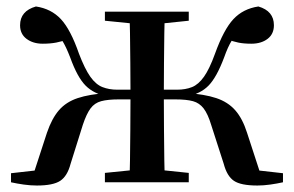

<svg xmlns="http://www.w3.org/2000/svg" viewBox="-20 -563 908 593"><path d="M14 0V-28L156 -44L79 -12L125 -153Q140 -197 162 -222.5Q184 -248 220 -260Q256 -272 313 -276L310 -266Q270 -273 244.5 -298.5Q219 -324 197 -385Q184 -419 172 -438Q160 -457 139 -480L190 -442Q172 -435 153.5 -431.5Q135 -428 112 -428Q82 -428 62 -443Q42 -458 42 -485Q42 -529 91 -543Q138 -536 168 -504Q198 -472 224 -397Q242 -350 259 -326Q276 -302 296.5 -294Q317 -286 342 -286H434V-256H346Q313 -256 292.5 -250.5Q272 -245 259.5 -228Q247 -211 236 -178L198 -57Q188 -19 166 -4.5Q144 10 94 10Q74 10 53 7Q32 4 14 0ZM854 0Q836 4 815 7Q794 10 775 10Q724 10 702.5 -4.5Q681 -19 671 -57L632 -178Q622 -211 609 -228Q596 -245 576 -250.5Q556 -256 522 -256H434V-286H527Q553 -286 573 -294Q593 -302 610 -326Q627 -350 644 -397Q671 -472 701 -504Q731 -536 778 -543Q826 -529 826 -485Q826 -458 806.5 -443Q787 -428 756 -428Q733 -428 716 -431.5Q699 -435 681 -442L729 -480Q708 -457 696 -438Q684 -419 672 -385Q649 -324 624 -298.5Q599 -273 558 -266L555 -276Q612 -272 648 -260Q684 -248 706.5 -222.5Q729 -197 743 -153L789 -12L712 -44L854 -28ZM379 0Q381 -25 381.5 -68Q382 -111 382.5 -162Q383 -213 383 -262V-280Q383 -322 382.5 -370Q382 -418 381.5 -460.5Q381 -503 379 -527H489Q488 -503 487.5 -460.5Q487 -418 486.5 -370Q486 -322 486 -280V-262Q486 -213 486.5 -162Q487 -111 487.5 -68Q488 -25 489 0ZM304 0V-29L413 -40H457L563 -29V0ZM304 -499V-527H563V-499L457 -488H413Z"/></svg>

Font: Noto Serif KR SemiBold
Style: Regular
Weight: 600
Designer: Ryoko NISHIZUKA 西塚涼子 (kana & ideographs); Frank Grießhammer (Latin, Greek & Cyrillic); Wenlong ZHANG 张文龙 (bopomofo); San
Foundry: Adobe
Version: Version 2.003-H1;hotconv 1.1.1;makeotfexe 2.6.0